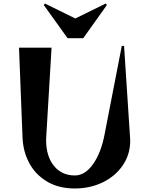

<svg xmlns="http://www.w3.org/2000/svg" viewBox="-20 -1051 849 1091"><path d="M108 -270 88 -780H273L243 -278L242 -256Q242 -163 286.5 -108.5Q331 -54 405 -54Q463 -54 508.5 -118Q554 -182 574 -286L672 -790H685L719 -270L720 -252Q720 -174 678 -112Q636 -50 564 -15Q492 20 405 20Q314 20 248 -19Q182 -58 146.5 -124Q111 -190 108 -270ZM235 -1031 408 -946 581 -1031 587 -1022 453 -834H364L229 -1022Z"/></svg>

Font: Tiejili SC
Style: Regular
Weight: 400
Designer: Buernia
Foundry: Ershou Xiaoxi Press
Version: Version 1.100